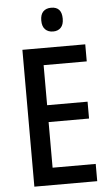

<svg xmlns="http://www.w3.org/2000/svg" viewBox="-61 -959 575 998"><g transform="rotate(-5 226.5 -459.5)"><path d="M405 0H77V-714H405V-625H180V-416H391V-328H180V-90H405ZM245 -919Q300 -919 300 -857Q300 -826 285 -810.5Q270 -795 245 -795Q219 -795 203.5 -810.5Q188 -826 188 -857Q188 -888 203 -903.5Q218 -919 245 -919Z"/></g></svg>

Font: Noto Sans Khmer Condensed Medium
Style: Regular
Weight: 500
Width: 3
Designer: Danh Hong and the Monotype Design Team
Foundry: Monotype Imaging Inc.
Version: Version 2.004; ttfautohint (v1.8.4.7-5d5b)